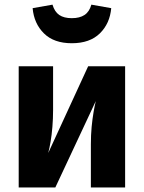

<svg xmlns="http://www.w3.org/2000/svg" viewBox="-20 -822 631 842"><path d="M366.6 -531.4H528.7V0H378.5V-189.4Q378.5 -230.2 381.9 -266Q385.4 -301.7 390.4 -330.7Q395.4 -359.7 400.1 -378.8L222.7 0H62V-531.4H212.8V-339.4Q212.8 -301.5 209.8 -265.8Q206.9 -230 201.9 -200.7Q196.9 -171.3 191.6 -151.2ZM294.9 -632.4Q216.2 -632.4 172.7 -675.6Q129.1 -718.7 123.1 -786.2L210.2 -801.6Q219.4 -770.3 239.9 -756.3Q260.5 -742.3 294.9 -742.3Q329.3 -742.3 350.6 -756.3Q371.9 -770.3 380.7 -801.6L467.8 -786.2Q461.8 -718.7 417.9 -675.6Q373.9 -632.4 294.9 -632.4Z"/></svg>

Font: Fira Sans Variable
Style: Regular
Weight: 400
Designer: Carrois Corporate & Edenspiekermann AG
Foundry: Carrois Corporate GbR & Edenspiekermann AG
Version: Version 4.202